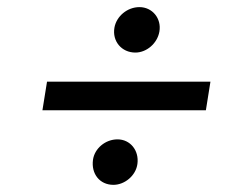

<svg xmlns="http://www.w3.org/2000/svg" viewBox="-20 -551 699 534"><path d="M565.3 -323.9H110.8L98 -244.3H552.6ZM238.6 -106.5C233.3 -67.8 257.1 -36.9 295.5 -36.9C326.7 -36.9 358 -62.5 362.2 -95.2C367.2 -132.5 342.3 -163.4 306.8 -163.4C272.7 -163.4 242.9 -137.8 238.6 -106.5ZM298.3 -474.4C291.5 -436.4 318.2 -404.8 356.5 -404.8C387.8 -404.8 417.6 -430.4 423.3 -463.1C429.7 -500 403.4 -531.2 367.9 -531.2C333.8 -531.2 304 -505.7 298.3 -474.4Z"/></svg>

Font: Margiela Sans
Style: Italic
Weight: 400
Italic angle: -9.39999°
Designer: Stefan Endress, Andreas Faust
Version: Version 1.100;FEAKit 1.0